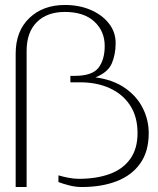

<svg xmlns="http://www.w3.org/2000/svg" viewBox="-20 -736 636 772"><path d="M43 16V-520Q43 -611 98 -663.5Q153 -716 241 -716Q299 -716 345 -696Q391 -676 418 -641.5Q445 -607 445 -563Q445 -517 429.5 -481Q414 -445 364 -425Q436 -415 483.5 -381.5Q531 -348 554.5 -300.5Q578 -253 578 -201Q578 -127 544 -79Q510 -31 449.5 -7.5Q389 16 308 16Q284 16 258.5 9.5Q233 3 215 -4V-31Q235 -25 256.5 -21Q278 -17 297 -17Q367 -17 420 -36Q473 -55 503 -96Q533 -137 533 -201Q533 -267 503 -312.5Q473 -358 421 -381.5Q369 -405 303 -405H263V-431H280Q351 -431 376 -463.5Q401 -496 401 -551Q401 -611 359 -649.5Q317 -688 241 -688Q169 -688 128 -647Q87 -606 87 -531V16Z"/></svg>

Font: Panamera Light
Style: Regular
Weight: 300
Designer: Bastien Sozeau
Foundry: NBR — Bastien Sozeau
Version: Version 3.002; ttfautohint (v1.8.4.7-5d5b);gftools[0.9.33]